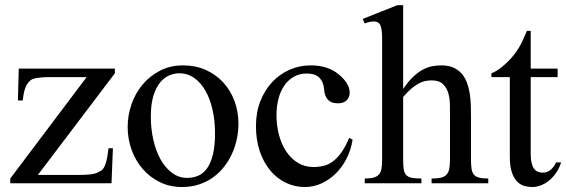

<svg xmlns="http://www.w3.org/2000/svg" viewBox="-20 -715 2209 749"><path d="M127.9 -32.7H292Q342.3 -32.7 359.9 -41.5Q368.2 -45.4 374.5 -49.3Q380.9 -53.2 386 -62.3Q391.1 -71.3 395.5 -88.6Q399.9 -106 403.3 -136.7H420.4L415 0H20V-18.6L317.9 -414.1H169.9Q147 -414.1 131.6 -411.9Q116.2 -409.7 107.4 -406.7Q93.3 -400.4 83 -381.8Q72.8 -363.3 68.8 -323.2H49.8L53.2 -447.3H428.2V-429.2Z M910.2 -231.9Q910.2 -203.1 904.1 -173.6Q897.9 -144 885.7 -116.7Q873.5 -89.4 855 -65.4Q836.4 -41.5 812 -23.7Q787.6 -5.9 756.8 4.4Q726.1 14.6 689.5 14.6Q642.6 14.6 603.8 -4.4Q564.9 -23.4 536.9 -55.7Q508.8 -87.9 493.4 -130.4Q478 -172.9 478 -219.2Q478 -264.6 492.9 -307.9Q507.8 -351.1 535.9 -384.8Q564 -418.5 604 -439.2Q644 -460 694.3 -460Q742.7 -460 782.2 -442.4Q821.8 -424.8 850.3 -394Q878.9 -363.3 894.5 -321.5Q910.2 -279.8 910.2 -231.9ZM818.8 -194.3Q818.8 -244.1 809.1 -287.1Q799.3 -330.1 781.2 -361.6Q763.2 -393.1 737.3 -411.1Q711.4 -429.2 679.2 -429.2Q660.2 -429.2 640.4 -420.9Q620.6 -412.6 604.5 -393.1Q588.4 -373.5 578.4 -341.1Q568.4 -308.6 568.4 -259.8Q568.4 -211.9 578.4 -168.5Q588.4 -125 606.9 -92.3Q625.5 -59.6 651.6 -40.3Q677.7 -21 710 -21Q734.4 -21 754.4 -30Q774.4 -39.1 788.6 -59.6Q802.7 -80.1 810.8 -113.3Q818.8 -146.5 818.8 -194.3Z M1355.5 -169.9Q1349.1 -129.4 1331.5 -95.5Q1314 -61.5 1288.8 -37.1Q1263.7 -12.7 1232.9 1Q1202.1 14.6 1168.9 14.6Q1129.4 14.6 1094.7 -2.2Q1060.1 -19 1034.2 -50Q1008.3 -81.1 993.4 -125Q978.5 -168.9 978.5 -223.1Q978.5 -276.4 995.6 -320.1Q1012.7 -363.8 1041.7 -394.8Q1070.8 -425.8 1109.6 -442.9Q1148.4 -460 1191.9 -460Q1258.8 -460 1300.8 -425.3Q1321.8 -408.2 1333 -390.1Q1344.2 -372.1 1344.2 -353.5Q1344.2 -336.4 1332.8 -324.2Q1321.3 -312 1298.3 -312Q1291 -312 1282.2 -313.5Q1273.4 -314.9 1265.4 -320.6Q1257.3 -326.2 1251.5 -337.6Q1245.6 -349.1 1244.1 -369.1Q1241.7 -395.5 1225.8 -411.9Q1210 -428.2 1176.3 -428.2Q1148.4 -428.2 1126.5 -415.8Q1104.5 -403.3 1089.4 -381.6Q1074.2 -359.9 1066.4 -330.1Q1058.6 -300.3 1058.6 -265.6Q1058.6 -226.1 1068.1 -189.5Q1077.6 -152.8 1096.2 -124.8Q1114.7 -96.7 1141.6 -80.1Q1168.5 -63.5 1203.6 -63.5Q1224.1 -63.5 1242.9 -68.1Q1261.7 -72.8 1278.8 -85.4Q1295.9 -98.1 1311.8 -120.4Q1327.6 -142.6 1342.3 -177.2Z M1663.6 0V-18.6Q1685.1 -18.6 1698.7 -21.5Q1712.4 -24.4 1720.7 -32.5Q1729 -40.5 1732.2 -54.9Q1735.4 -69.3 1735.4 -91.8V-258.8Q1735.4 -280.8 1735.1 -305.7Q1734.9 -330.6 1728.8 -351.8Q1722.7 -373 1707.8 -387.2Q1692.9 -401.4 1663.6 -401.4Q1652.3 -401.4 1640.4 -399.2Q1628.4 -397 1615 -390.1Q1601.6 -383.3 1586.2 -370.6Q1570.8 -357.9 1552.7 -336.9V-91.8Q1552.7 -69.3 1554.9 -54.9Q1557.1 -40.5 1564.5 -32.5Q1571.8 -24.4 1585.9 -21.5Q1600.1 -18.6 1624 -18.6V0H1402.8V-18.6Q1424.8 -18.6 1438.2 -22.5Q1451.7 -26.4 1458.7 -34.9Q1465.8 -43.5 1468.3 -57.4Q1470.7 -71.3 1470.7 -91.8V-564Q1470.7 -599.1 1464.4 -615.2Q1458 -631.3 1438 -631.3Q1431.6 -631.3 1422.6 -629.6Q1413.6 -627.9 1402.8 -623.5L1395 -641.1L1529.8 -694.8H1552.7V-367.7Q1572.3 -397 1591.3 -415Q1610.4 -433.1 1628.9 -443.1Q1647.5 -453.1 1665.5 -456.5Q1683.6 -460 1701.2 -460Q1729.5 -460 1749 -451.2Q1768.6 -442.4 1781.5 -427.2Q1794.4 -412.1 1801.8 -392.1Q1809.1 -372.1 1812.5 -349.9Q1815.9 -327.6 1816.7 -304.2Q1817.4 -280.8 1817.4 -258.8V-91.8Q1817.4 -70.3 1819.6 -56.2Q1821.8 -42 1828.9 -33.7Q1835.9 -25.4 1849.1 -22Q1862.3 -18.6 1884.8 -18.6V0Z M2168.9 -81.5Q2161.1 -56.6 2147.9 -38.6Q2134.8 -20.5 2119.6 -8.8Q2104.5 2.9 2088.1 8.8Q2071.8 14.6 2057.1 14.6Q2041 14.6 2025.4 10.3Q2009.8 5.9 1997.1 -7.1Q1984.4 -20 1976.6 -43.2Q1968.8 -66.4 1968.8 -104V-414.1H1897V-429.2Q1917 -436.5 1939.2 -454.8Q1961.4 -473.1 1980.5 -495.6Q1987.3 -503.9 1992.7 -511.2Q1998 -518.6 2004.4 -529.1Q2010.7 -539.6 2018.1 -555.2Q2025.4 -570.8 2035.6 -594.7H2050.3V-447.3H2155.3V-414.1H2050.3V-115.7Q2050.3 -93.8 2053.7 -79.6Q2057.1 -65.4 2063.2 -57.1Q2069.3 -48.8 2077.4 -45.4Q2085.4 -42 2094.7 -41.5Q2112.8 -40.5 2126.7 -51.5Q2140.6 -62.5 2149.4 -81.5Z"/></svg>

Font: Doulos SIL
Style: Regular
Weight: 400
Designer: Walt Agee, Victor Gaultney, Peter Martin, Debbi Hosken
Foundry: SIL International
Version: Version 4.110; 2011; Maintenance release